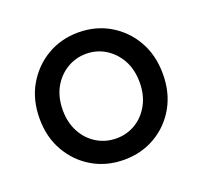

<svg xmlns="http://www.w3.org/2000/svg" viewBox="-101 -653 818 777"><g transform="rotate(-20 308.5 -264.0)"><path d="M574 -263Q574 -183 539 -121.5Q504 -60 444 -25Q384 10 309 10Q234 10 174 -25Q114 -60 78.5 -121.5Q43 -183 43 -263Q43 -344 78.5 -405.5Q114 -467 174 -502.5Q234 -538 309 -538Q384 -538 444 -502.5Q504 -467 539 -405.5Q574 -344 574 -263ZM474 -263Q474 -318 452 -358.5Q430 -399 392.5 -422.5Q355 -446 309 -446Q263 -446 225 -422.5Q187 -399 165 -358.5Q143 -318 143 -263Q143 -210 165 -169Q187 -128 225 -105Q263 -82 309 -82Q355 -82 392.5 -105Q430 -128 452 -169Q474 -210 474 -263Z"/></g></svg>

Font: Quicksand SemiBold
Style: Regular
Weight: 600
Designer: Andrew Paglinawan
Foundry: Andrew Paglinawan
Version: Version 3.006